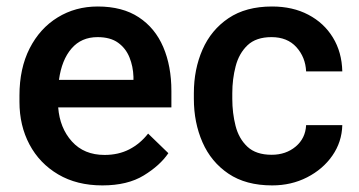

<svg xmlns="http://www.w3.org/2000/svg" viewBox="-20 -558 1098 588"><path d="M293.5 9.8Q215.3 9.8 158.2 -23.9Q101.1 -57.6 70.3 -115.5Q39.6 -173.3 39.6 -246.1V-265.6Q39.6 -348.6 70.8 -409.9Q102.1 -471.2 156.5 -504.6Q210.9 -538.1 279.3 -538.1Q355 -538.1 405 -505.1Q455.1 -472.2 480 -413.8Q504.9 -355.5 504.9 -279.3V-229H158.2Q163.1 -166 200.2 -124.8Q237.3 -83.5 300.3 -83.5Q342.8 -83.5 376 -100.6Q409.2 -117.7 433.6 -148.9L495.6 -88.9Q470.2 -51.3 420.4 -20.8Q370.6 9.8 293.5 9.8ZM278.8 -444.3Q229 -444.3 199 -409.4Q168.9 -374.5 160.6 -313.5H388.7V-322.8Q387.7 -354.5 376.5 -382.3Q365.2 -410.2 341.6 -427.2Q317.9 -444.3 278.8 -444.3Z M812 -84Q855.5 -84 885.5 -109.1Q915.5 -134.3 917.5 -174.8H1028.3Q1026.9 -123 997.8 -81.3Q968.8 -39.6 920.4 -14.9Q872.1 9.8 813.5 9.8Q732.9 9.8 679.7 -26.1Q626.5 -62 600.1 -122.3Q573.7 -182.6 573.7 -255.4V-272.5Q573.7 -345.7 600.1 -406Q626.5 -466.3 679.7 -502.2Q732.9 -538.1 813 -538.1Q876.5 -538.1 924.3 -512.9Q972.2 -487.8 999.5 -443.1Q1026.9 -398.4 1028.3 -339.4H917.5Q915.5 -382.8 887.7 -413.6Q859.9 -444.3 811.5 -444.3Q764.2 -444.3 738 -419.4Q711.9 -394.5 701.7 -355.2Q691.4 -315.9 691.4 -272.5V-255.4Q691.4 -211.9 701.4 -172.6Q711.4 -133.3 737.8 -108.6Q764.2 -84 812 -84Z"/></svg>

Font: Vazirmatn RD Medium
Style: Regular
Weight: 500
Designer: Saber Rastikerdar
Foundry: Saber Rastikerdar
Version: Version 33.003